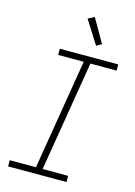

<svg xmlns="http://www.w3.org/2000/svg" viewBox="-141 -1038 782 1111"><g transform="rotate(15 250.0 -482.5)"><path d="M23 0V-37H180L289 -698H136V-735H486V-698H329L220 -37H373V0ZM334 -806 246 -945 284 -965 365 -824Z"/></g></svg>

Font: Iosevka Curly Extralight
Style: Italic
Weight: 200
Italic angle: -9°
Monospace: yes
Designer: Belleve Invis
Foundry: Belleve Invis
Version: Version 22.1.2; ttfautohint (v1.8.4)